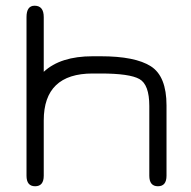

<svg xmlns="http://www.w3.org/2000/svg" viewBox="-20 -648 673 675"><path d="M305.7 -389.6Q133.8 -389.6 133.8 -224.6V-30.3Q133.8 6.8 103.5 6.8Q73.2 6.8 73.2 -30.3V-587.9Q73.2 -627.9 101.6 -627.9Q133.8 -627.9 133.8 -587.9V-395.5Q192.4 -450.2 305.7 -450.2H334Q455.1 -450.2 510.3 -415Q565.4 -379.9 565.4 -277.3V-30.3Q565.4 6.8 535.2 6.8Q504.9 6.8 504.9 -30.3V-275.4Q504.9 -350.6 470.2 -370.1Q435.5 -389.6 334 -389.6Z"/></svg>

Font: Jura
Style: Medium
Weight: 500
Version: Version 2.6.1